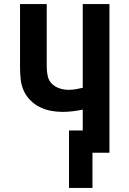

<svg xmlns="http://www.w3.org/2000/svg" viewBox="-20 -755 640 949"><path d="M321 174V-110H389V-213Q364 -208 339 -205Q314 -202 289 -202Q260 -202 231 -207.5Q202 -213 176 -226Q150 -239 129 -260.5Q108 -282 96.5 -308.5Q85 -335 82 -364.5Q79 -394 79 -423V-735H211V-423Q211 -401 216 -378.5Q221 -356 237 -340.5Q253 -325 275 -318Q297 -311 319 -311Q337 -311 354.5 -314Q372 -317 389 -321V-735H521V0H437V174Z"/></svg>

Font: Iosevka Aile Extrabold
Style: Regular
Weight: 800
Designer: Belleve Invis
Foundry: Belleve Invis
Version: Version 27.3.5; ttfautohint (v1.8.4)